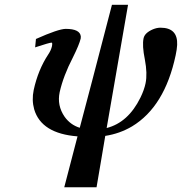

<svg xmlns="http://www.w3.org/2000/svg" viewBox="-20 -558 756 798"><path d="M445.3 -538.1H512.2L423.3 -25.9Q512.7 -48.8 563.5 -151.9Q579.1 -183.6 585 -211.9Q593.3 -252 582 -311Q570.3 -368.7 576.7 -398.9Q581.5 -421.4 615.2 -436Q631.8 -442.9 647 -442.9Q719.7 -442.9 716.3 -371.1Q715.3 -352.5 710 -328.1Q664.6 -114.7 528.8 -32.7Q477.5 -2.4 417.5 6.8Q412.1 38.1 401.4 102.1Q387.7 182.1 381.3 220.2H247.1L302.2 8.8Q151.9 -2.9 122.1 -103.5Q111.3 -142.1 120.1 -184.1Q138.2 -267.6 180.7 -332Q191.9 -348.6 195.8 -365.2Q198.7 -379.9 194.8 -380.9Q186 -380.9 127.9 -361.8L127 -361.3L126 -360.8L129.4 -396Q222.2 -437.5 252.9 -438Q313 -438 315.9 -406.2Q315.9 -401.9 315.4 -397.9Q309.6 -373 283.2 -319.8Q243.2 -242.7 228 -174.8Q216.3 -119.6 248.5 -72.8Q272.5 -39.1 311.5 -26.9Q348.6 -165.5 445.3 -538.1Z"/></svg>

Font: Linux Libertine Slanted O
Style: Bold Slanted
Weight: 700
Designer: Philipp H. Poll
Foundry: Philipp H. Poll
Version: Version 5.0.0